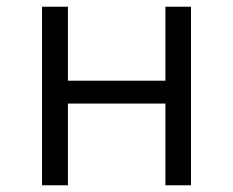

<svg xmlns="http://www.w3.org/2000/svg" viewBox="-20 -551 694 571"><path d="M105 -531H182V-311H472V-531H548V0H472V-243H182V0H105Z"/></svg>

Font: Nebula Sans Book
Style: Regular
Weight: 400
Designer: Paul D. Hunt for Adobe (as Source Sans)
Foundry: Nebula Entertainment & Broadcasting LLC
Version: Version 1.010